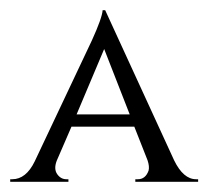

<svg xmlns="http://www.w3.org/2000/svg" viewBox="-20 -734 408 376"><path d="M364 -383H368V-378H245V-383H250Q265 -383 271 -400Q273 -408 269 -420L243 -486H120L91 -419Q85 -403 92 -393Q99 -383 110 -383H114V-378H0V-383H4Q31 -383 48 -418L160 -655Q180 -699 181 -714H186L321 -420Q339 -383 364 -383ZM130 -510H234L184 -638Z"/></svg>

Font: Cinzel
Style: Regular
Weight: 400
Designer: Natanael Gama
Version: Version 1.001;PS 001.001;hotconv 1.0.56;makeotf.lib2.0.21325